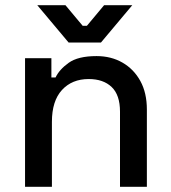

<svg xmlns="http://www.w3.org/2000/svg" viewBox="-20 -716 655 736"><path d="M76 0V-493H177V-419H193Q207 -449 243 -475Q279 -501 350 -501Q406 -501 449.5 -476Q493 -451 518 -405.5Q543 -360 543 -296V0H440V-288Q440 -352 408 -382.5Q376 -413 320 -413Q256 -413 217.5 -371Q179 -329 179 -249V0ZM243 -553 123 -696H231L297 -617H313L379 -696H487L367 -553Z"/></svg>

Font: Space Grotesk Light Medium
Style: Regular
Weight: 500
Version: Version 2.000